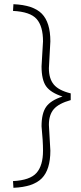

<svg xmlns="http://www.w3.org/2000/svg" viewBox="-20 -771 386 915"><path d="M185 -53Q185 -99 178 -169Q178 -231 200 -262Q222 -293 278 -311Q222 -329 200 -359.5Q178 -390 178 -455L185 -574Q185 -646 154.5 -680.5Q124 -715 42 -719L44 -751Q139 -747 179.5 -705.5Q220 -664 220 -574Q220 -574 213 -446Q213 -396 236.5 -368Q260 -340 317 -326V-294Q260 -278 236.5 -251Q213 -224 213 -176L220 -53Q220 37 179.5 78.5Q139 120 44 124L42 92Q123 88 154 53Q185 18 185 -53Z"/></svg>

Font: Titillium Web[RUS by Daymarius]
Style: Regular
Weight: 200
Designer: Cyrillization by Daymarius
Foundry: Cyrillization by Daymarius
Version: Version 1.002 September 11, 2018